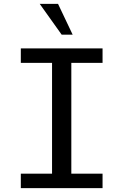

<svg xmlns="http://www.w3.org/2000/svg" viewBox="-20 -976 640 996"><path d="M357 -796H300L186 -956H281ZM350 -75H512V0H88V-75H250V-650H88V-725H512V-650H350Z"/></svg>

Font: Edlo
Style: Regular
Weight: 400
Monospace: yes
Version: Version 0.01